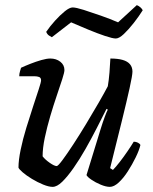

<svg xmlns="http://www.w3.org/2000/svg" viewBox="-20 -728 595 748"><path d="M185 0Q170 0 148 -9Q126 -18 104.5 -31Q83 -44 68.5 -56.5Q54 -69 52 -75Q52 -104 60.5 -145Q69 -186 82.5 -230Q96 -274 109 -313.5Q122 -353 131 -380.5Q140 -408 140 -415Q140 -425 132.5 -428Q125 -431 113 -431H55Q55 -441 58 -450.5Q61 -460 62 -464Q77 -471 98.5 -479.5Q120 -488 141 -494Q162 -500 176 -500Q199 -500 215 -487.5Q231 -475 231 -455Q231 -446 222.5 -419.5Q214 -393 201 -355Q188 -317 175.5 -274.5Q163 -232 154.5 -191.5Q146 -151 146 -119Q156 -106 174 -93.5Q192 -81 201 -81Q206 -81 223.5 -104.5Q241 -128 265.5 -165.5Q290 -203 316 -246Q342 -289 364.5 -328Q387 -367 400 -392Q404 -415 406.5 -445.5Q409 -476 410 -500Q439 -500 458 -494.5Q477 -489 486.5 -477.5Q496 -466 496 -449Q496 -435 485 -385Q474 -335 454.5 -256Q435 -177 409 -73L420 -66Q431 -77 446.5 -97Q462 -117 477 -139Q492 -161 501 -176Q510 -176 517.5 -172Q525 -168 527 -163Q522 -142 508.5 -114.5Q495 -87 478 -60.5Q461 -34 442.5 -17Q424 0 408 0Q393 0 372.5 -8.5Q352 -17 336 -28Q320 -39 317 -46L372 -225Q380 -251 388 -272.5Q396 -294 400 -301L395 -304Q378 -270 357 -229Q336 -188 313 -147.5Q290 -107 266.5 -73.5Q243 -40 222.5 -20Q202 0 185 0ZM431 -578Q419 -578 389 -588Q359 -598 323 -613Q287 -628 257 -641L182 -583Q178 -585 171 -589.5Q164 -594 160 -604Q175 -626 194.5 -647.5Q214 -669 232.5 -684Q251 -699 263 -699Q276 -699 306 -689.5Q336 -680 373 -667Q410 -654 440 -641L513 -708Q521 -705 527.5 -699Q534 -693 536 -688Q521 -664 501 -638.5Q481 -613 462.5 -595.5Q444 -578 431 -578Z"/></svg>

Font: Texturina Medium
Style: Italic
Weight: 500
Italic angle: -11°
Designer: Guillermo Torres Carreño
Foundry: Omnibus-Type
Version: Version 1.002